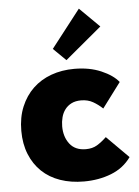

<svg xmlns="http://www.w3.org/2000/svg" viewBox="-53 -774 594 822"><g transform="rotate(-5 244.0 -362.5)"><path d="M275 7Q219 7 173 -9Q127 -25 94.5 -56Q62 -87 44 -131.5Q26 -176 26 -232Q26 -290 45 -335.5Q64 -381 97 -412.5Q130 -444 175.5 -460.5Q221 -477 275 -477Q340 -477 390 -455.5Q440 -434 464 -404L384 -297Q365 -315 343 -327.5Q321 -340 292 -340Q268 -340 251 -331.5Q234 -323 223 -308.5Q212 -294 207 -275Q202 -256 202 -236Q202 -191 225.5 -160.5Q249 -130 295 -130Q323 -130 343 -142Q363 -154 384 -174L478 -80Q446 -35 392.5 -14Q339 7 275 7ZM402 -648 245 -517 191 -570 317 -732Z"/></g></svg>

Font: Tilda Sans Black
Style: Regular
Weight: 900
Designer: ParaType Ltd
Foundry: ParaType Ltd
Version: Version 1.009